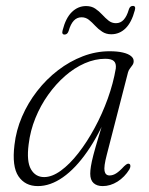

<svg xmlns="http://www.w3.org/2000/svg" viewBox="-20 -622 506 650"><path d="M341.5 -98Q331 -58 334 -43Q337 -28 351 -28Q362 -28 373.2 -35Q384.5 -42 400.5 -59.5Q406.5 -65 410.5 -67Q414.5 -69 418 -67Q421.5 -65 421.5 -60Q421.5 -55 418 -48.5Q402 -22.5 377.8 -7.2Q353.5 8 327.5 8Q308 8 296.8 -2.2Q285.5 -12.5 285.5 -34Q285.5 -44.5 287.8 -59Q290 -73.5 296.2 -97.5Q302.5 -121.5 313.8 -159Q325 -196.5 342.5 -253L349 -248Q315 -165.5 275.2 -108.5Q235.5 -51.5 193 -21.8Q150.5 8 108 8Q65 8 42.5 -25.2Q20 -58.5 29 -131.5Q34.5 -180.5 54.5 -227Q74.5 -273.5 105.8 -313.8Q137 -354 176.5 -384.2Q216 -414.5 260.5 -431.5Q305 -448.5 351 -448.5Q377.5 -448.5 395.8 -444.2Q414 -440 423.5 -432.2Q433 -424.5 432.5 -414.5Q432.5 -407.5 428.5 -401.8Q424.5 -396 420 -390.2Q415.5 -384.5 413.5 -377.5ZM77 -133.5Q69.5 -75.5 84.8 -49Q100 -22.5 129.5 -22.5Q156 -22.5 186 -44.2Q216 -66 245.2 -103.5Q274.5 -141 300.2 -188.5Q326 -236 344.8 -288Q363.5 -340 372 -390Q374 -407.5 365.5 -415.2Q357 -423 336.5 -423Q302 -423 267 -407.8Q232 -392.5 200.5 -365Q169 -337.5 143 -301Q117 -264.5 99.8 -222Q82.5 -179.5 77 -133.5ZM356.5 -506Q339 -506 325.8 -514.8Q312.5 -523.5 302 -535Q291.5 -546.5 280.8 -555Q270 -563.5 256 -563.5Q240.5 -563.5 229.8 -552Q219 -540.5 212.5 -517.5Q208.5 -505 198.5 -505Q188 -505 192 -519.5Q202.5 -561 223.2 -581.2Q244 -601.5 271.5 -601.5Q289.5 -601.5 302.5 -592.8Q315.5 -584 326 -572.5Q336.5 -561 347.5 -552.2Q358.5 -543.5 372.5 -543.5Q388 -543.5 398.8 -555.2Q409.5 -567 416 -589.5Q419.5 -602 430 -602Q440.5 -602 436.5 -587.5Q425.5 -546 405 -526Q384.5 -506 356.5 -506Z"/></svg>

Font: Fraunces 72pt Soft Wonky ExtraLight
Style: Italic
Weight: 250
Italic angle: -16°
Version: Version 1.000;[b76b70a41]